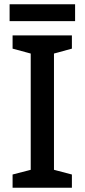

<svg xmlns="http://www.w3.org/2000/svg" viewBox="-20 -880 397 900"><path d="M332 -860H25V-781H332ZM317 0V-62L233 -84V-629L317 -652V-714H39V-652L124 -629V-84L39 -62V0Z"/></svg>

Font: Noto Sans Lao UI Med
Style: Regular
Weight: 500
Designer: Monotype Design Team
Foundry: Monotype Imaging Inc.
Version: Version 2.000